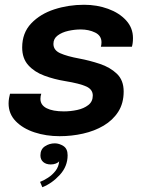

<svg xmlns="http://www.w3.org/2000/svg" viewBox="-20 -560 604 805"><path d="M230 11Q173.5 11 124.8 -5Q76 -21 46 -51.8Q16 -82.5 16 -126.5Q16 -137 18 -148.8Q20 -160.5 22 -167H153Q149.5 -156.5 149.5 -145.5Q149.5 -119.5 175.5 -106.2Q201.5 -93 248 -93Q276 -93 303.8 -99Q331.5 -105 350.2 -119.5Q369 -134 369 -159.5Q369 -185 341.5 -197.5Q314 -210 253 -220Q207 -227.5 165.8 -242.8Q124.5 -258 98.8 -286.5Q73 -315 73 -361Q73 -422 110.8 -461.8Q148.5 -501.5 207.8 -520.8Q267 -540 332.5 -540Q386.5 -540 433.2 -523Q480 -506 508.8 -474.5Q537.5 -443 537.5 -400.5Q537.5 -388 536.2 -379.2Q535 -370.5 533 -364H403Q405.5 -373 405.5 -382.5Q405.5 -410.5 379 -423.5Q352.5 -436.5 318.5 -436.5Q292.5 -436.5 266 -430.5Q239.5 -424.5 221.8 -411.2Q204 -398 204 -376Q204 -349.5 232.5 -336.8Q261 -324 312.5 -314.5Q355.5 -306.5 398.5 -292.2Q441.5 -278 470 -250.8Q498.5 -223.5 498.5 -176.5Q498.5 -127 475.8 -91.5Q453 -56 414.5 -33.2Q376 -10.5 328.2 0.2Q280.5 11 230 11ZM193 129.5Q173 129.5 161.2 119.2Q149.5 109 149.5 91.5Q149.5 66 168.2 53.5Q187 41 210 41Q228 41 245.8 52.2Q263.5 63.5 263.5 91Q263.5 137.5 230.8 173.2Q198 209 157.5 225L148 202.5Q163 197 181.2 185.2Q199.5 173.5 213 156Q226.5 138.5 228 116Q224 122 214 125.8Q204 129.5 193 129.5Z"/></svg>

Font: Epilogue SemiBold
Style: Italic
Weight: 600
Italic angle: -12°
Designer: Tyler Finck
Foundry: Etcetera Type Co
Version: Version 2.111; ttfautohint (v1.8.3)